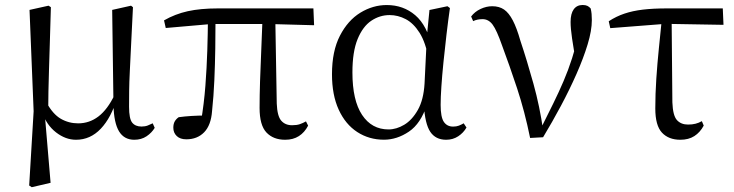

<svg xmlns="http://www.w3.org/2000/svg" viewBox="-20 -551 2972 777"><path d="M98.1 199.8 116.1 -100.8 99.5 -510.9 176.5 -528 185.9 -521.8Q183.7 -440.4 181.7 -378.9Q179.7 -317.5 178.3 -269.3Q176.9 -221.2 176 -181.2Q175.1 -141.2 175.1 -101.7L161.7 -82.8L184.7 188.8L108.5 206.6ZM523.5 14.6Q482.5 14.6 461.8 -19.3Q441.1 -53.3 439.2 -125.3V-128.5L434 -510.9L510.3 -528L518.1 -521.8Q513.7 -435.6 510.7 -372.5Q507.7 -309.5 505.4 -263.6Q503.1 -217.8 502.7 -183.5Q502.3 -149.2 502.3 -119.2Q502.3 -70.5 515 -54.7Q527.7 -38.9 552.7 -38.9Q567.1 -38.9 577.8 -43.1Q588.4 -47.3 598 -52L606.1 -33.6Q594.2 -13.7 573.1 0.5Q552 14.6 523.5 14.6ZM287.6 14.6Q245.3 14.6 206.7 -15.3Q168.1 -45.3 150.7 -96.8H148.5L167.8 -136.8Q193.6 -89.2 225.8 -70.5Q258.1 -51.8 296.3 -51.8Q341.9 -51.8 378.6 -79.9Q415.3 -108 444 -167.6L456.6 -155.4H454.2Q430.3 -74.8 387.9 -30.1Q345.5 14.6 287.6 14.6Z M734 12.8Q709.1 12.8 695.3 -0.4Q681.4 -13.7 681.4 -34.1Q681.4 -49.2 686.9 -59.2Q692.4 -69.2 703.1 -76.7Q727.6 -80.1 755.7 -81.8Q783.7 -83.5 817 -83.6L793.1 -56.8Q805.7 -131.3 811.2 -204.1Q816.7 -276.8 818.9 -346.5Q821.1 -416.2 821.6 -482H852.2Q852.2 -419.6 851.2 -354.8Q850.2 -290 847.4 -226Q844.6 -162 838.2 -101.6Q834 -44.2 806.2 -15.7Q778.4 12.8 734 12.8ZM650.8 -437.7 643.8 -468.5Q688.4 -494.2 739.7 -505.6Q791 -517 862.1 -517H1248.3L1251.1 -448.9L1063.6 -454H837.8ZM1134 14.6Q1086.2 14.6 1058.3 -14.8Q1030.5 -44.3 1030.5 -114.1Q1030.5 -163.3 1032.4 -222.9Q1034.4 -282.5 1037.3 -348.6Q1040.2 -414.7 1042.6 -482H1094L1100 -131.8Q1102 -81.3 1118 -62.8Q1134.1 -44.2 1161.9 -44.2Q1180.9 -44.2 1193.4 -48.5Q1205.9 -52.8 1218.3 -59.8L1226.9 -42.5Q1212.7 -15 1189.5 -0.2Q1166.4 14.6 1134 14.6Z M1533.8 14.4Q1473.7 14.4 1425.8 -16.7Q1377.9 -47.8 1350.7 -107.2Q1323.5 -166.5 1323.5 -250.6Q1323.5 -344.2 1355.6 -406.4Q1387.6 -468.5 1438.3 -499.6Q1489.1 -530.6 1545.2 -530.6Q1612.2 -530.6 1660.5 -489.4Q1708.8 -448.1 1728.7 -358.5H1736.3L1714.5 -312.6Q1702.5 -379.3 1678.1 -418.1Q1653.6 -456.9 1622.2 -473.4Q1590.8 -490 1556.7 -490Q1516.8 -490 1482.5 -467Q1448.2 -444 1427.2 -392.9Q1406.2 -341.7 1406.2 -257.8Q1406.2 -144.9 1445.3 -86Q1484.4 -27.2 1552.4 -27.2Q1584.3 -27.2 1616 -46.2Q1647.8 -65.2 1671.1 -106.4Q1694.3 -147.6 1698.1 -212.9L1707.4 -403.1L1718 -510.5L1790.8 -525.8L1800.8 -518.4Q1793.4 -466.9 1786.8 -410.4Q1780.2 -353.9 1774.7 -299.8Q1769.2 -245.7 1766.2 -200.8Q1763.2 -155.9 1763.2 -126.6Q1763.2 -76.9 1776.2 -57.8Q1789.2 -38.7 1813.6 -38.7Q1827.4 -38.7 1837.2 -42.6Q1847 -46.5 1856.5 -52L1867.8 -34.9Q1855.5 -13.4 1834.2 0.6Q1812.9 14.6 1785.4 14.6Q1743 14.6 1721.4 -17.4Q1699.8 -49.4 1695.1 -127.8L1707.9 -128.2Q1683.3 -50.9 1634.8 -18.3Q1586.4 14.4 1533.8 14.4Z M2125.3 7.3Q2103.3 -100.7 2072.6 -193.6Q2041.8 -286.5 2011.7 -367.2Q1990.2 -428.8 1973.7 -451.1Q1957.3 -473.5 1932.8 -473.5Q1910.8 -473.5 1894.8 -465.5L1886.6 -484.2Q1901.3 -503.8 1924.8 -514.8Q1948.4 -525.8 1971.8 -525.8Q2000.3 -525.8 2019.9 -512.4Q2039.4 -498.9 2055.3 -468.4Q2071.3 -437.9 2085.9 -386.3Q2112.8 -305.9 2138.7 -212.5Q2164.6 -119.1 2178.2 -22.3H2163.7L2170.1 -33.8Q2196.7 -86.9 2219.2 -132.7Q2241.7 -178.4 2260.6 -222.6Q2279.6 -266.8 2295.3 -315.8Q2310.9 -364.7 2324.7 -423.6L2311.7 -295.2Q2300.9 -355.7 2295 -395.9Q2289.1 -436.1 2289.1 -462Q2289.1 -495.7 2301.8 -513.3Q2314.5 -530.8 2337.9 -530.8Q2349.8 -530.8 2357.2 -527.2Q2364.5 -523.6 2370.4 -516.7Q2373.1 -505.4 2374.1 -494.5Q2375.1 -483.5 2375.1 -469.6Q2375.1 -427.2 2358.1 -371.4Q2341.2 -315.7 2313.2 -252.2Q2285.2 -188.7 2250.1 -122.9Q2215 -57.2 2177.8 4.4Z M2449.7 -437.1 2443.5 -465Q2473.8 -484.8 2507 -495.9Q2540.2 -507.1 2581.9 -512.1Q2623.6 -517 2679.4 -517H2905L2907.9 -450.5L2673.4 -454.5ZM2733.2 14.6Q2685.7 14.6 2658.8 -14.3Q2631.9 -43.2 2631.9 -112.1Q2631.9 -170.4 2636 -232.2Q2640.1 -293.9 2646.4 -355.7Q2652.8 -417.4 2658.5 -474.9H2698L2701 -136.8Q2703 -83.2 2719.5 -65Q2735.9 -46.9 2764.5 -46.9Q2781.3 -46.9 2794.7 -50.3Q2808.1 -53.7 2820.3 -60.7L2827.9 -42.7Q2813 -15 2789.8 -0.2Q2766.6 14.6 2733.2 14.6Z"/></svg>

Font: Noto Serif HK ExtraLight
Style: Regular
Weight: 200
Designer: Ryoko NISHIZUKA 西塚涼子 (kana & ideographs); Frank Grießhammer (Latin, Greek & Cyrillic); Wenlong ZHANG 张文龙 (bopomofo); San
Foundry: Adobe
Version: Version 2.002-H1;hotconv 1.1.0;makeotfexe 2.6.0